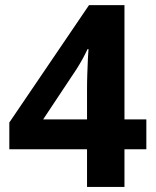

<svg xmlns="http://www.w3.org/2000/svg" viewBox="-20 -734 612 754"><path d="M468.8 -265.1H554.7V-147.9H468.8V0H321.8V-147.9H16.6V-252.9L329.6 -713.9H468.8ZM280.8 -462.9 149.4 -265.1H321.8V-386.2Q321.8 -397.5 322 -411.6Q322.3 -425.8 322.8 -442.4Q323.7 -475.6 325.2 -503.9Q326.7 -532.2 327.6 -541H323.7Q314.5 -521 304 -502Q293.5 -482.9 280.8 -462.9Z"/></svg>

Font: Nokora
Style: Bold
Weight: 700
Designer: Danh Hong
Version: Version 8.000; ttfautohint (v1.8.3)